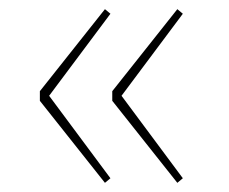

<svg xmlns="http://www.w3.org/2000/svg" viewBox="-20 -480 500 419"><path d="M209 -81 67 -260V-281L209 -460L221 -450L82 -264V-278L221 -91ZM367 -81 225 -260V-281L367 -460L379 -450L240 -264V-278L379 -91Z"/></svg>

Font: Bitter Thin
Style: Regular
Weight: 100
Designer: Sol Matas, and Bitter project Authors
Foundry: Sol Matas
Version: Version 2.002